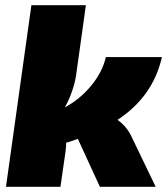

<svg xmlns="http://www.w3.org/2000/svg" viewBox="-20 -720 649 740"><path d="M388 -500H604Q570 -348 433 -258Q470 -232 489 -189L580 0H365L280 -185Q258 -176 235 -170Q235 -157 233 -139L213 0H3L101 -700H311L273 -428Q263 -367 230 -306Q289 -338 332 -390.5Q375 -443 388 -500Z"/></svg>

Font: Exo 2.0 Black
Style: Italic
Weight: 900
Italic angle: -8°
Designer: Natanael Gama
Version: Version 1.001;PS 001.001;hotconv 1.0.70;makeotf.lib2.5.58329